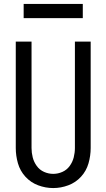

<svg xmlns="http://www.w3.org/2000/svg" viewBox="-20 -946 540 974"><path d="M100 -854V-926H400V-854ZM250 8Q211 8 173.5 -6Q136 -20 109 -49.5Q82 -79 71 -117.5Q60 -156 60 -195V-735H140V-195Q140 -171 146 -147.5Q152 -124 166.5 -104Q181 -84 203.5 -74Q226 -64 250 -64Q274 -64 296.5 -74Q319 -84 333.5 -104Q348 -124 354 -147.5Q360 -171 360 -195V-735H440V-195Q440 -156 429 -117.5Q418 -79 391 -49.5Q364 -20 326.5 -6Q289 8 250 8Z"/></svg>

Font: Iosevka SS08
Style: Regular
Weight: 400
Monospace: yes
Designer: Belleve Invis
Foundry: Belleve Invis
Version: 2.1.0; ttfautohint (v1.8.2)